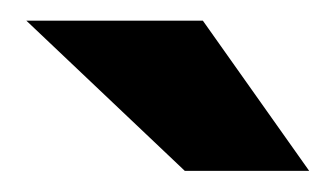

<svg xmlns="http://www.w3.org/2000/svg" viewBox="-20 -743 324 186"><path d="M176.5 -723H5.5L159 -577.5H279.5Z"/></svg>

Font: Public Sans ExtraBold
Style: Regular
Weight: 800
Designer: The Public Sans Project Authors: Dan O. Williams and USWDS (Libre Franklin designed by Pablo Impallari and Rodrigo Fuenz
Version: Version 1.007